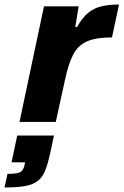

<svg xmlns="http://www.w3.org/2000/svg" viewBox="-73 -538 545 847"><path d="M13 0 121 -510H274L259 -419H267Q290 -460 315.5 -481Q341 -502 374 -510Q407 -518 452 -518L421 -373Q351 -373 311 -355.5Q271 -338 250 -297.5Q229 -257 214 -187L173 0ZM-53 289 -40 229Q2 229 16 221.5Q30 214 35 191L38 178H-22L3 60H165L148 140Q138 185 126.5 214Q115 243 94.5 259.5Q74 276 39 282.5Q4 289 -53 289Z"/></svg>

Font: Saira
Style: Bold Italic
Weight: 700
Italic angle: -12°
Designer: Hector Gatti with collaboration of the Omnibus-Type team
Foundry: Omnibus-Type
Version: Version 1.100; ttfautohint (v1.8.3)